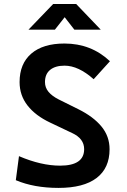

<svg xmlns="http://www.w3.org/2000/svg" viewBox="-20 -918 626 948"><path d="M269 9.8Q147.9 9.8 58.1 -28.3L73.7 -147Q183.1 -100.1 276.9 -100.1Q395.5 -100.1 395.5 -181.6Q395.5 -233.9 335.9 -261.2L228 -312.5Q155.3 -346.7 116 -397Q76.7 -447.3 76.7 -512.7Q76.7 -603.5 134.5 -653.3Q192.4 -703.1 298.3 -703.1Q430.2 -703.1 522.9 -615.7L442.4 -526.9Q367.2 -593.8 298.8 -593.8Q252.9 -593.8 227.5 -573Q202.1 -552.2 202.1 -512.7Q202.1 -485.4 219.5 -464.6Q236.8 -443.8 269.5 -427.2L366.7 -378.9Q441.4 -341.8 481.2 -293.2Q521 -244.6 521 -181.2Q521 -87.9 456.8 -39.1Q392.6 9.8 269 9.8ZM120.6 -771.5 242.7 -898.4H356L477.5 -771.5H347.2L299.3 -833L251 -771.5Z"/></svg>

Font: Caskaydia Cove SemiBold
Style: Regular
Weight: 600
Monospace: yes
Designer: Aaron Bell
Foundry: Saja Typeworks
Version: Version 4.300; ttfautohint (v1.8.3)